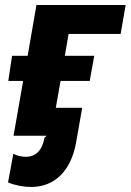

<svg xmlns="http://www.w3.org/2000/svg" viewBox="-20 -540 520 764"><path d="M33 72 12 186C41 198 75 204 104 204C198 204 263 139 283 26L307 -111H202L221 -218H337L355 -318H238L253 -405H460L480 -520H125L90 -318H28L13 -218H72L34 0H166L157 8C148 58 123 84 82 84C66 84 49 80 33 72Z"/></svg>

Font: Fixel Display 20240404
Style: Bold Italic
Weight: 700
Italic angle: -10°
Designer: AlfaBravo + MacPaw
Foundry: Kyrylo Tkachov, Marchela Mozhyna, Serhii Makarenko, Maria Weinstein, Zakhar Kryvoshyya
Version: Version 1.211;Glyphs 3.2 (3225)